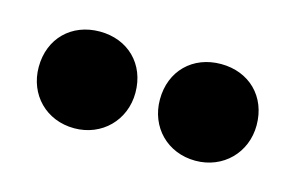

<svg xmlns="http://www.w3.org/2000/svg" viewBox="-38 -809 469 303"><g transform="rotate(15 196.0 -657.0)"><path d="M294 -578C339 -578 373 -612 373 -657C373 -704 340 -736 294 -736C248 -736 215 -704 215 -657C215 -612 248 -578 294 -578ZM17 -657C17 -612 50 -578 96 -578C141 -578 175 -612 175 -657C175 -704 142 -736 96 -736C50 -736 17 -704 17 -657Z"/></g></svg>

Font: Vanilla Cream Black
Style: Regular
Weight: 900
Designer: Jeremy Tribby, Jinavaṁso
Foundry: Tribby Type
Version: Version 1.422;Glyphs 3.1.2 (3151)